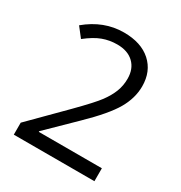

<svg xmlns="http://www.w3.org/2000/svg" viewBox="-170 -846 912 968"><g transform="rotate(30 286.0 -362.0)"><path d="M518.1 0H48.8V-69.8L236.8 -258.8Q322.8 -345.7 350.1 -382.8Q377.4 -419.9 391.1 -455.1Q404.8 -490.2 404.8 -530.8Q404.8 -587.9 370.1 -621.3Q335.4 -654.8 273.9 -654.8Q229.5 -654.8 189.7 -640.1Q149.9 -625.5 101.1 -586.9L58.1 -642.1Q156.7 -724.1 272.9 -724.1Q373.5 -724.1 430.7 -672.6Q487.8 -621.1 487.8 -534.2Q487.8 -466.3 449.7 -399.9Q411.6 -333.5 307.1 -231.9L150.9 -79.1V-75.2H518.1Z"/></g></svg>

Font: f08361285
Style: Regular
Weight: 400
Foundry: Ascender Corporation
Version: Version 1.10